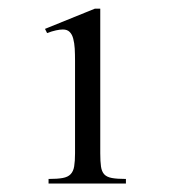

<svg xmlns="http://www.w3.org/2000/svg" viewBox="-20 -820 400 446"><path d="M92.8 -393.6V-404.3Q113.3 -404.3 125.5 -406.5Q137.7 -408.7 144 -415.3Q150.4 -421.9 152.3 -433.6Q154.3 -445.3 154.3 -463.9V-678.7Q154.3 -693.8 153.6 -707Q152.8 -720.2 150.1 -730.2Q147.5 -740.2 141.8 -745.8Q136.2 -751.5 126 -751.5Q119.1 -751.5 110.1 -749.5Q101.1 -747.6 89.4 -743.2L84.5 -752.9L200.2 -799.8H212.9V-463.9Q212.9 -444.8 214.6 -433.1Q216.3 -421.4 222.2 -415Q228 -408.7 240 -406.5Q252 -404.3 272.5 -404.3V-393.6Z"/></svg>

Font: Tai Heritage Pro
Style: Regular
Weight: 400
Designer: Faah Baccam, Walt Agee, Victor Gaultney, Annie Olsen
Foundry: SIL International
Version: Version 2.600